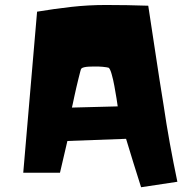

<svg xmlns="http://www.w3.org/2000/svg" viewBox="-20 -747 776 786"><path d="M706.1 -2.9 557.6 19.5Q542 -30.3 526.4 -79.6Q510.7 -128.9 496.1 -178.7L255.9 -169.9L225.6 -40H75.2Q88.9 -206.1 103.5 -370.1Q118.2 -534.2 131.8 -699.2Q202.1 -710.9 272 -718.8Q341.8 -726.6 413.1 -726.6Q500 -726.6 586.9 -723.6Q602.5 -622.1 617.7 -521Q632.8 -419.9 649.4 -318.4Q661.1 -238.3 675.3 -160.2Q689.5 -82 706.1 -2.9ZM461.9 -311.5Q460.9 -320.3 457 -344.2Q453.1 -368.2 448.2 -395Q443.4 -421.9 437 -443.8Q430.7 -465.8 424.8 -469.7Q422.9 -470.7 415.5 -471.7Q408.2 -472.7 399.9 -473.6Q391.6 -474.6 383.8 -474.6Q376 -474.6 373 -474.6Q368.2 -474.6 359.9 -474.6Q351.6 -474.6 342.3 -474.1Q333 -473.6 324.7 -471.7Q316.4 -469.7 313.5 -466.8Q311.5 -465.8 308.6 -454.1Q305.7 -442.4 301.3 -425.3Q296.9 -408.2 292.5 -388.7Q288.1 -369.1 284.2 -351.6Q280.3 -334 277.8 -321.3Q275.4 -308.6 274.4 -306.6Z"/></svg>

Font: Slackey
Style: Regular
Weight: 400
Designer: Squid
Foundry: Font Diner, Inc DBA Sideshow
Version: Version 1.001